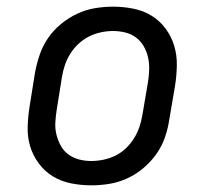

<svg xmlns="http://www.w3.org/2000/svg" viewBox="-20 -548 640 576"><path d="M254 8Q223 8 193 2Q163 -4 138.5 -19Q114 -34 96.5 -57.5Q79 -81 70.5 -109Q62 -137 63 -168Q64 -199 69 -230L85 -330Q90 -357 99 -383.5Q108 -410 124 -433.5Q140 -457 163 -476Q186 -495 212 -507Q238 -519 265 -523.5Q292 -528 319 -528Q350 -528 380 -522Q410 -516 434.5 -501Q459 -486 476.5 -462.5Q494 -439 502.5 -411Q511 -383 510.5 -352Q510 -321 505 -290L488 -190Q484 -163 475 -136.5Q466 -110 449.5 -86.5Q433 -63 410.5 -44Q388 -25 362 -13Q336 -1 308.5 3.5Q281 8 254 8ZM254 -65Q272 -65 291 -69Q310 -73 327 -81.5Q344 -90 358 -103.5Q372 -117 382 -133Q392 -149 398 -166.5Q404 -184 407 -202L424 -302Q427 -321 427.5 -340Q428 -359 424 -376.5Q420 -394 411 -409.5Q402 -425 388 -435.5Q374 -446 356 -450.5Q338 -455 319 -455Q301 -455 282.5 -451Q264 -447 247 -438.5Q230 -430 215.5 -416.5Q201 -403 191 -387Q181 -371 175 -353.5Q169 -336 166 -318L150 -218Q147 -199 146 -180Q145 -161 149.5 -143.5Q154 -126 162.5 -110.5Q171 -95 185.5 -84.5Q200 -74 217.5 -69.5Q235 -65 254 -65Z"/></svg>

Font: Iosevka Plex Etoile
Style: Italic
Weight: 400
Italic angle: -9°
Designer: Belleve Invis
Foundry: Belleve Invis
Version: Version 25.1.1; ttfautohint (v1.8.4)